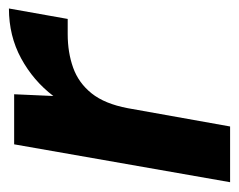

<svg xmlns="http://www.w3.org/2000/svg" viewBox="-74 -474 548 441"><g transform="rotate(-90 200.5 -254.0)"><path d="M2 0 89 -496H204L200 -406Q235 -452 286.5 -480Q338 -508 401 -508L377 -373H342Q300 -373 265 -360.5Q230 -348 206 -318Q182 -288 172 -235L130 0Z"/></g></svg>

Font: Rethink Sans
Style: Bold Italic
Weight: 700
Italic angle: -10°
Designer: The Rethink Sans project authors (Hans Thiessen). DM Sans designed by Colophon Foundry.
Foundry: Rethink Communications LLC
Version: Version 1.001